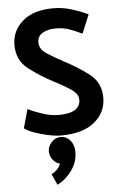

<svg xmlns="http://www.w3.org/2000/svg" viewBox="-63 -740 679 1068"><g transform="rotate(-5 276.0 -206.0)"><path d="M84 -150Q115 -134 163 -118Q211 -102 254 -102Q315 -102 345.5 -121Q376 -140 376 -176Q376 -210 335.5 -236.5Q295 -263 246 -288Q174 -325 108 -375Q42 -425 43 -514Q44 -591 104.5 -643.5Q165 -696 277 -696Q328 -696 379 -680Q430 -664 469 -645L426 -541Q395 -556 359 -569.5Q323 -583 279 -583Q236 -583 206.5 -566Q177 -549 177 -514Q177 -476 215 -451Q253 -426 305 -398Q378 -361 444.5 -311Q511 -261 510 -174Q509 -93 444 -40Q379 13 256 13Q213 13 145.5 -6Q78 -25 55 -45ZM255 21Q286 21 307.5 46Q329 71 329 111Q329 167 295 214Q261 261 214 284L186 223Q199 218 215 203Q231 188 238 167Q220 167 201 145Q182 123 182 95Q182 68 203 44.5Q224 21 255 21Z"/></g></svg>

Font: Palanquin
Style: Bold
Weight: 700
Designer: Pria Ravichandran
Version: Version 1.0.4